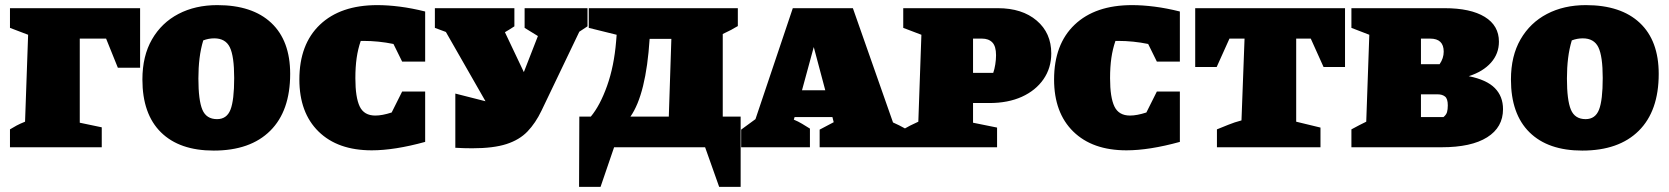

<svg xmlns="http://www.w3.org/2000/svg" viewBox="-20 -576 6527 751"><path d="M19 0V-70Q32 -78 45 -85Q58 -92 78 -100L90 -440L19 -467V-544H528V-311H441L395 -425H292V-96L378 -78V0Z M816 13Q682 13 609.5 -58.5Q537 -130 537 -265Q537 -357 574.5 -422Q612 -487 678 -521.5Q744 -556 830 -556Q967 -556 1041 -486.5Q1115 -417 1115 -287Q1115 -142 1037 -64.5Q959 13 816 13ZM829 -110Q867 -110 881.5 -147Q896 -184 896 -271Q896 -356 879 -391Q862 -426 818 -426Q796 -426 775 -418Q765 -385 760.5 -348Q756 -311 756 -269Q756 -184 771.5 -147Q787 -110 829 -110Z M1434 12Q1301 12 1226 -61.5Q1151 -135 1151 -265Q1151 -403 1231.5 -479.5Q1312 -556 1456 -556Q1497 -556 1544 -550Q1591 -544 1643 -531V-335H1553L1519 -404Q1490 -410 1460.5 -413Q1431 -416 1401 -416H1391Q1380 -384 1375 -349Q1370 -314 1370 -270Q1370 -195 1387 -159.5Q1404 -124 1448 -124Q1475 -124 1512 -136L1553 -218H1643V-21Q1523 12 1434 12Z M1761 2V-210L1879 -180L1724 -451L1681 -467V-544H1992V-473Q1974 -461 1955 -450L2029 -294L2084 -435L2032 -467V-544H2278V-473Q2262 -462 2246 -452L2098 -143Q2075 -95 2043.5 -62Q2012 -29 1961 -12.5Q1910 4 1827 4Q1811 4 1794.5 3.5Q1778 3 1761 2Z M2245 155 2246 -120H2291Q2327 -163 2354.5 -240Q2382 -317 2390 -415L2392 -440L2283 -467V-544H2866V-474Q2856 -469 2852.5 -466.5Q2849 -464 2840.5 -459.5Q2832 -455 2807 -443V-120H2877V155H2793L2738 0H2382L2329 155ZM2521 -424Q2507 -207 2446 -120H2596L2606 -424Z M3473 -97Q3485 -92 3497.5 -85.5Q3510 -79 3521 -73V0H3186V-69L3241 -98L3236 -118H3088L3085 -108Q3102 -101 3117 -92Q3132 -83 3148 -73V0H2879V-69L2935 -110L3081 -544H3316ZM3117 -223H3208L3163 -392Z M3883 -544Q3978 -544 4035 -495.5Q4092 -447 4092 -367Q4092 -310 4061.5 -266Q4031 -222 3977 -197.5Q3923 -173 3850 -173H3786V-96L3880 -77V0H3513V-70Q3527 -78 3540.5 -85Q3554 -92 3572 -100L3584 -440L3513 -467V-544ZM3821 -425H3786V-291H3865Q3870 -305 3873 -324Q3876 -343 3876 -360Q3876 -395 3861.5 -410Q3847 -425 3821 -425Z M4386 12Q4253 12 4178 -61.5Q4103 -135 4103 -265Q4103 -403 4183.5 -479.5Q4264 -556 4408 -556Q4449 -556 4496 -550Q4543 -544 4595 -531V-335H4505L4471 -404Q4442 -410 4412.5 -413Q4383 -416 4353 -416H4343Q4332 -384 4327 -349Q4322 -314 4322 -270Q4322 -195 4339 -159.5Q4356 -124 4400 -124Q4427 -124 4464 -136L4505 -218H4595V-21Q4475 12 4386 12Z M5241 -544V-314H5157L5107 -425H5050V-100L5145 -77V0H4740V-70Q4760 -78 4784.5 -88Q4809 -98 4836 -105L4848 -425H4789L4739 -314H4655V-544Z M5725 -278Q5795 -264 5827 -231.5Q5859 -199 5859 -149Q5859 -78 5797 -39Q5735 0 5619 0H5266V-70Q5280 -78 5297 -86.5Q5314 -95 5324 -100L5336 -440L5266 -467V-544H5630Q5732 -544 5787.5 -510Q5843 -476 5843 -413Q5843 -366 5812 -331Q5781 -296 5725 -278ZM5574 -425H5538V-325H5611Q5627 -348 5627 -374Q5627 -425 5574 -425ZM5604 -207H5538V-118H5626Q5637 -127 5640 -137.5Q5643 -148 5643 -164Q5643 -190 5632 -198.5Q5621 -207 5604 -207Z M6169 13Q6035 13 5962.5 -58.5Q5890 -130 5890 -265Q5890 -357 5927.5 -422Q5965 -487 6031 -521.5Q6097 -556 6183 -556Q6320 -556 6394 -486.5Q6468 -417 6468 -287Q6468 -142 6390 -64.5Q6312 13 6169 13ZM6182 -110Q6220 -110 6234.5 -147Q6249 -184 6249 -271Q6249 -356 6232 -391Q6215 -426 6171 -426Q6149 -426 6128 -418Q6118 -385 6113.5 -348Q6109 -311 6109 -269Q6109 -184 6124.5 -147Q6140 -110 6182 -110Z"/></svg>

Font: Piazzolla SC Black
Style: Regular
Weight: 900
Designer: Juan Pablo del Peral
Foundry: Huerta Tipografica
Version: Version 1.330